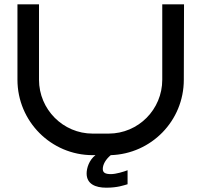

<svg xmlns="http://www.w3.org/2000/svg" viewBox="-20 -720 934 891"><path d="M834 -700H733V-350C733 -212 622 -100 484 -100H410C273 -100 161 -212 161 -350V-700H61V-350C61 -157 217 0 410 0H423C393 23 382 61 382 85C382 134 423 151 473 151C526 151 554 140 572 135V70C554 77 518 88 495 88C468 88 457 81 457 64C457 43 471 19 494 0C682 -6 833 -159 833 -350Z"/></svg>

Font: Bruno Ace
Style: Regular
Weight: 400
Designer: Astigmatic (AOETI)
Foundry: Astigmatic (AOETI)
Version: Version 1.000